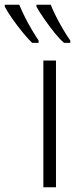

<svg xmlns="http://www.w3.org/2000/svg" viewBox="-114 -786 323 806"><path d="M121 0H68V-532H121ZM99 -766Q107 -745 122 -715.5Q137 -686 153.5 -658.5Q170 -631 181 -616V-606H155Q138 -620 115 -648.5Q92 -677 71 -707.5Q50 -738 39 -758V-766ZM-33 -766Q-23 -741 -8.5 -712.5Q6 -684 21.5 -658Q37 -632 48 -616V-606H21Q5 -621 -18 -649Q-41 -677 -62 -707Q-83 -737 -94 -758V-766Z"/></svg>

Font: Noto Sans ExtraCondensed Light
Style: Regular
Weight: 300
Width: 2
Designer: Monotype Design Team
Foundry: Monotype Imaging Inc.
Version: Version 2.013; ttfautohint (v1.8.4.7-5d5b)